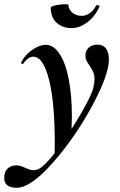

<svg xmlns="http://www.w3.org/2000/svg" viewBox="-94 -607 567 908"><path d="M-74 234Q-74 206 -58.5 190.5Q-43 175 -15 175Q0 175 26 187Q29 188 41 193Q53 198 65 198Q82 198 99 186Q133 162 188.5 85Q244 8 291.5 -74.5Q339 -157 347 -191Q353 -215 353 -232Q353 -253 347 -266Q341 -279 330 -296Q320 -311 315 -320.5Q310 -330 310 -345Q310 -368 326 -382Q342 -396 368 -396Q393 -396 407 -378Q421 -360 421 -326Q421 -252 340 -103Q259 46 155 163.5Q51 281 -15 281Q-74 281 -74 234ZM165 71Q165 -124 137.5 -231.5Q110 -339 63 -339Q51 -339 38.5 -330Q26 -321 18 -308Q17 -305 12 -305Q5 -305 6 -311Q23 -347 58 -371Q93 -395 122 -395Q160 -395 188.5 -351Q217 -307 231.5 -230Q246 -153 246 -57Q246 -34 244 16L164 135Q165 113 165 71ZM146 -571Q146 -577 170 -582Q194 -587 214 -587Q229 -587 229 -584Q232 -559 250 -545.5Q268 -532 293 -532Q311 -532 329.5 -544Q348 -556 360 -580Q363 -583 366 -583Q370 -583 374 -581Q378 -579 377 -577Q355 -528 318 -501Q281 -474 245 -474Q202 -474 174 -499Q146 -524 146 -571Z"/></svg>

Font: Cormorant Garamond
Style: Bold Italic
Weight: 700
Italic angle: -10°
Designer: Christian Thalmann (Catharsis Fonts)
Foundry: Catharsis Fonts
Version: Version 4.000